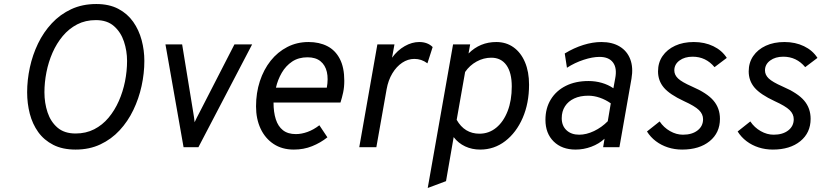

<svg xmlns="http://www.w3.org/2000/svg" viewBox="-20 -732 4086 955"><path d="M356 12Q291 12 245 -11.5Q199 -35 170.2 -75Q141.5 -115 128.2 -166.2Q115 -217.5 115 -273Q115 -334 128.5 -396.5Q142 -459 169.2 -515.5Q196.5 -572 237.8 -616.2Q279 -660.5 334.2 -686.2Q389.5 -712 459 -712Q523 -712 568.5 -688Q614 -664 642.5 -623.5Q671 -583 684.5 -532.5Q698 -482 698 -429Q698 -367 684.2 -304.2Q670.5 -241.5 643.2 -184.8Q616 -128 575 -83.8Q534 -39.5 479.2 -13.8Q424.5 12 356 12ZM356 -68Q407.5 -68 448.5 -89Q489.5 -110 520 -146.5Q550.5 -183 571 -229.5Q591.5 -276 601.8 -327.2Q612 -378.5 612 -429Q612 -479 596.5 -525.5Q581 -572 547 -602Q513 -632 457 -632Q405 -632 364 -610.8Q323 -589.5 292.2 -552.8Q261.5 -516 241.2 -469.8Q221 -423.5 211 -372.8Q201 -322 201 -273Q201 -220 216.5 -173.2Q232 -126.5 266 -97.2Q300 -68 356 -68Z M893 0 803 -511H886L941 -174Q943.5 -161 945.2 -147.8Q947 -134.5 948 -124Q951 -131 959 -147Q967 -163 973 -174L1146 -511H1234L967 0Z M1441.5 12Q1383 12 1341 -15.8Q1299 -43.5 1276.2 -92Q1253.5 -140.5 1253.5 -203Q1253.5 -270 1272.5 -328Q1291.5 -386 1326.2 -429.8Q1361 -473.5 1409 -498.2Q1457 -523 1514.5 -523Q1568 -523 1608 -502.5Q1648 -482 1670.2 -439.2Q1692.5 -396.5 1692.5 -330Q1692.5 -298.5 1686.8 -272Q1681 -245.5 1673.5 -222H1340.5Q1340.5 -174 1351.8 -138.8Q1363 -103.5 1387.5 -84.2Q1412 -65 1451.5 -65Q1479.5 -65 1509.5 -75.8Q1539.5 -86.5 1568.5 -109L1608.5 -49Q1574 -21.5 1532.2 -4.8Q1490.5 12 1441.5 12ZM1352.5 -296H1605.5Q1613.5 -340 1605.8 -374Q1598 -408 1574 -427.5Q1550 -447 1509.5 -447Q1465 -447 1433.2 -425.8Q1401.5 -404.5 1381.5 -370Q1361.5 -335.5 1352.5 -296Z M1767 0 1857 -511H1942L1930 -445Q1957 -482 1993 -502.5Q2029 -523 2065 -523Q2107 -523 2132 -498L2106 -417Q2090.5 -428.5 2074.5 -433.8Q2058.5 -439 2041 -439Q2009 -439 1980.5 -420Q1952 -401 1931.5 -367Q1911 -333 1903 -288L1852 0Z M2107.5 203 2233.5 -511H2318.5L2310.5 -466Q2367.5 -523 2448.5 -523Q2497.5 -523 2534.2 -496.8Q2571 -470.5 2591.2 -422.8Q2611.5 -375 2611.5 -311Q2611.5 -218.5 2579.8 -145.5Q2548 -72.5 2493 -30.2Q2438 12 2368.5 12Q2327.5 12 2293.8 -3.8Q2260 -19.5 2236.5 -50L2198.5 169ZM2364.5 -67Q2412 -67 2448.2 -96.8Q2484.5 -126.5 2505 -179.5Q2525.5 -232.5 2525.5 -302Q2525.5 -370.5 2499 -407.8Q2472.5 -445 2423.5 -445Q2385.5 -445 2350.8 -426Q2316 -407 2293.5 -374L2251.5 -136Q2271 -101.5 2299.5 -84.2Q2328 -67 2364.5 -67Z M2843 12Q2775 12 2734 -28.2Q2693 -68.5 2693 -136Q2693 -194 2719.8 -237.5Q2746.5 -281 2794.5 -305Q2842.5 -329 2907 -329Q2941.5 -329 2973.5 -319.8Q3005.5 -310.5 3031 -293L3040 -342Q3050 -393 3029.2 -421Q3008.5 -449 2962 -449Q2927 -449 2882.8 -434.5Q2838.5 -420 2800 -395L2789 -466Q2835 -494 2881.8 -508.5Q2928.5 -523 2971 -523Q3025.5 -523 3062.5 -500.5Q3099.5 -478 3115 -437Q3130.5 -396 3121 -341L3061 0H2980L2987 -42Q2959.5 -16.5 2921.2 -2.2Q2883 12 2843 12ZM2861 -62Q2896.5 -62 2934.8 -80.2Q2973 -98.5 3003 -129L3018 -218Q2992.5 -236 2963.5 -246Q2934.5 -256 2906 -256Q2865.5 -256 2836 -242.2Q2806.5 -228.5 2790.2 -203.2Q2774 -178 2774 -144Q2774 -106.5 2797.8 -84.2Q2821.5 -62 2861 -62Z M3373 12Q3335.5 12 3302.2 1.2Q3269 -9.5 3242.2 -29.8Q3215.5 -50 3198 -78L3261 -128Q3281.5 -97.5 3312.8 -79.8Q3344 -62 3377 -62Q3422 -62 3449.5 -83.2Q3477 -104.5 3477 -139Q3477 -164.5 3456.5 -184.5Q3436 -204.5 3382 -229Q3311 -262 3282 -296.2Q3253 -330.5 3253 -377Q3253 -420.5 3275.5 -453.2Q3298 -486 3338 -504.5Q3378 -523 3431 -523Q3485 -523 3528 -502.2Q3571 -481.5 3595 -444L3534 -398Q3491 -450 3425 -450Q3385.5 -450 3359.8 -431Q3334 -412 3334 -382Q3334 -359.5 3352.5 -341.8Q3371 -324 3421 -302Q3497.5 -269 3529.2 -231.2Q3561 -193.5 3561 -141Q3561 -71.5 3509.8 -29.8Q3458.5 12 3373 12Z M3824 12Q3786.5 12 3753.2 1.2Q3720 -9.5 3693.2 -29.8Q3666.5 -50 3649 -78L3712 -128Q3732.5 -97.5 3763.8 -79.8Q3795 -62 3828 -62Q3873 -62 3900.5 -83.2Q3928 -104.5 3928 -139Q3928 -164.5 3907.5 -184.5Q3887 -204.5 3833 -229Q3762 -262 3733 -296.2Q3704 -330.5 3704 -377Q3704 -420.5 3726.5 -453.2Q3749 -486 3789 -504.5Q3829 -523 3882 -523Q3936 -523 3979 -502.2Q4022 -481.5 4046 -444L3985 -398Q3942 -450 3876 -450Q3836.5 -450 3810.8 -431Q3785 -412 3785 -382Q3785 -359.5 3803.5 -341.8Q3822 -324 3872 -302Q3948.5 -269 3980.2 -231.2Q4012 -193.5 4012 -141Q4012 -71.5 3960.8 -29.8Q3909.5 12 3824 12Z"/></svg>

Font: Overpass
Style: Italic
Weight: 400
Italic angle: -10°
Designer: Delve Withrington, Dave Bailey, Thomas Jockin
Foundry: Delve Fonts LLC
Version: Version 4.000